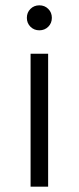

<svg xmlns="http://www.w3.org/2000/svg" viewBox="-20 -702 296 722"><path d="M95 -500H161V0H95ZM128 -588Q108 -588 94.5 -601.5Q81 -615 81 -635Q81 -655 94.5 -668.5Q108 -682 128 -682Q148 -682 161.5 -668.5Q175 -655 175 -635Q175 -615 161.5 -601.5Q148 -588 128 -588Z"/></svg>

Font: PT Root UI
Style: Regular
Weight: 400
Designer: Vitaly Kuzmin
Foundry: ParaType Ltd.
Version: Version 2.001G